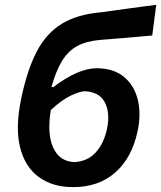

<svg xmlns="http://www.w3.org/2000/svg" viewBox="-20 -773 676 806"><path d="M287 12.5Q200.5 12.5 142.5 -30Q84.5 -72.5 64 -155.5Q43.5 -238.5 69.5 -361.5Q94.5 -480.5 134.5 -557Q174.5 -633.5 239.5 -673.2Q304.5 -713 404.5 -721.5Q416.5 -723 444.8 -727Q473 -731 508.2 -735.8Q543.5 -740.5 577.8 -745.2Q612 -750 636 -753L619 -624Q595.5 -622 562.2 -619Q529 -616 495.2 -613.2Q461.5 -610.5 435.5 -608.2Q409.5 -606 401 -605.5Q343 -600.5 304.8 -580Q266.5 -559.5 240.8 -517.8Q215 -476 196 -407.5H204Q308.5 -486.5 385.5 -486.5Q457 -486.5 500.5 -450.2Q544 -414 558.5 -353.8Q573 -293.5 557.5 -222Q534 -111 464.2 -49.2Q394.5 12.5 287 12.5ZM334 -390Q314 -388.5 278.2 -372.2Q242.5 -356 193.5 -311.5Q177 -213 202.8 -154.5Q228.5 -96 291 -92.5Q347 -95 381.8 -133Q416.5 -171 429.5 -233.5Q443 -299.5 419.8 -343.8Q396.5 -388 334 -390Z"/></svg>

Font: Commissioner Loud SemiBold
Style: Italic
Weight: 600
Italic angle: -12°
Designer: Kostas Bartsokas
Foundry: Kostas Bartsokas
Version: Version 1.000; ttfautohint (v1.8.3)